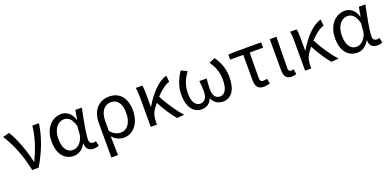

<svg xmlns="http://www.w3.org/2000/svg" viewBox="-2 -1429 5083 2499"><g transform="rotate(-20 2540.0 -179.0)"><path d="M216 0H306C416 -191 478 -354 507 -543H415C402 -397 345 -233 279 -93H274C243 -240 173 -440 98 -557L7 -533C100 -395 176 -199 216 0Z M789 13C859 13 916 -24 957 -97H961C960 -21 1003 13 1068 13C1100 13 1122 6 1138 -1L1124 -70C1113 -66 1099 -63 1087 -63C1057 -63 1033 -82 1033 -119C1033 -218 1072 -400 1101 -543H1011L988 -414H985C954 -518 885 -557 817 -557C692 -557 579 -448 579 -262C579 -84 665 13 789 13ZM807 -63C723 -63 674 -136 674 -263C674 -406 749 -480 827 -480C878 -480 934 -453 964 -335L956 -232C948 -140 879 -63 807 -63Z M1240 199H1332C1331 103 1329 34 1326 -64C1376 -6 1431 13 1490 13C1604 13 1714 -94 1714 -280C1714 -451 1631 -557 1480 -557C1348 -557 1240 -465 1240 -278ZM1474 -63C1427 -63 1378 -76 1327 -137V-276C1327 -413 1396 -480 1476 -480C1577 -480 1620 -399 1620 -279C1620 -144 1555 -63 1474 -63Z M2321 0C2238 -89 2149 -225 2095 -332C2162 -405 2224 -451 2284 -470L2276 -557C2159 -528 2038 -395 1952 -246H1948V-416C1948 -464 1945 -514 1938 -543H1848C1857 -495 1858 -438 1858 -394V0H1943V-28C1945 -146 1970 -182 2039 -267C2090 -167 2162 -58 2220 9Z M2563 13C2624 13 2678 -17 2705 -85H2709C2737 -17 2795 13 2857 13C2969 13 3042 -77 3042 -259C3042 -385 3003 -470 2945 -557L2862 -522C2924 -430 2950 -365 2950 -254C2950 -124 2906 -63 2845 -63C2793 -63 2748 -94 2748 -198C2748 -243 2751 -286 2757 -344H2656C2663 -286 2666 -243 2666 -198C2666 -97 2619 -63 2567 -63C2506 -63 2461 -126 2461 -239C2461 -353 2496 -431 2557 -519L2475 -557C2418 -472 2374 -371 2374 -256C2374 -76 2455 13 2563 13Z M3128 -538V-469H3310V-122C3310 -34 3339 13 3421 13C3455 13 3486 6 3508 -1L3494 -71C3476 -66 3459 -63 3441 -63C3411 -63 3396 -78 3396 -116C3396 -226 3396 -346 3399 -469H3584V-543H3206Z M3807 13C3838 13 3857 8 3873 0L3860 -69C3848 -65 3837 -63 3827 -63C3804 -63 3789 -75 3789 -106C3789 -237 3794 -396 3796 -543H3704V-113C3704 -32 3732 13 3807 13Z M4459 0C4376 -89 4287 -225 4233 -332C4300 -405 4362 -451 4422 -470L4414 -557C4297 -528 4176 -395 4090 -246H4086V-416C4086 -464 4083 -514 4076 -543H3986C3995 -495 3996 -438 3996 -394V0H4081V-28C4083 -146 4108 -182 4177 -267C4228 -167 4300 -58 4358 9Z M4716 13C4786 13 4843 -24 4884 -97H4888C4887 -21 4930 13 4995 13C5027 13 5049 6 5065 -1L5051 -70C5040 -66 5026 -63 5014 -63C4984 -63 4960 -82 4960 -119C4960 -218 4999 -400 5028 -543H4938L4915 -414H4912C4881 -518 4812 -557 4744 -557C4619 -557 4506 -448 4506 -262C4506 -84 4592 13 4716 13ZM4734 -63C4650 -63 4601 -136 4601 -263C4601 -406 4676 -480 4754 -480C4805 -480 4861 -453 4891 -335L4883 -232C4875 -140 4806 -63 4734 -63Z"/></g></svg>

Font: Noto Sans KR Regular
Style: Regular
Weight: 400
Designer: Ryoko NISHIZUKA  (kana & ideographs); Paul D. Hunt (Latin, Greek & Cyrillic); Wenlong ZHANG  (bopomofo); Sandoll Communi
Foundry: Adobe Systems Incorporated
Version: Version 1.004;PS 1.004;hotconv 1.0.82;makeotf.lib2.5.63406